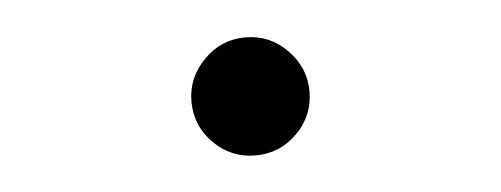

<svg xmlns="http://www.w3.org/2000/svg" viewBox="-27 -185 634 243"><g transform="rotate(-5 290.0 -63.0)"><path d="M290 12Q259 12 237 -10Q215 -32 215 -63Q215 -93 237 -115.5Q259 -138 290 -138Q321 -138 343 -115.5Q365 -93 365 -63Q365 -32 343 -10Q321 12 290 12Z"/></g></svg>

Font: Sometype Mono
Style: Regular
Weight: 400
Monospace: yes
Designer: Ryoichi Tsunekawa
Foundry: Dharma Type
Version: Version 1.000; ttfautohint (v1.8.3)